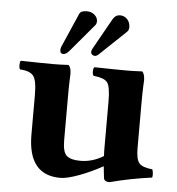

<svg xmlns="http://www.w3.org/2000/svg" viewBox="-49 -699 697 756"><g transform="rotate(5 299.0 -321.5)"><path d="M436 -604.5Q436 -596.7 433.1 -591.8Q430.2 -586.9 422.9 -580.6L325.2 -487.8Q317.4 -480.5 310.1 -480.5Q304.2 -480.5 299.6 -484.6Q294.9 -488.8 294.9 -495.1Q294.9 -501 299.3 -508.8L367.2 -629.9Q377.4 -647.9 395 -648.4Q407.2 -648.4 416.5 -642.6Q425.8 -636.7 430.9 -626.7Q436 -616.7 436 -604.5ZM307.1 -617.2Q307.1 -607.4 301.8 -601.1L210 -492.2Q197.3 -477.1 186 -477.1Q172.9 -477.1 173.3 -492.7Q173.3 -498.5 176.3 -505.9L234.9 -640.1Q240.7 -653.3 265.1 -652.8Q282.2 -652.8 294.7 -642.1Q307.1 -631.3 307.1 -617.2ZM509.8 -132.8Q509.8 -89.8 522.5 -74.5Q535.2 -59.1 575.2 -55.2Q581.1 -36.1 577.1 -22.9Q492.2 -11.7 411.1 9.8Q389.2 9.8 388.2 -6.8Q385.7 -25.9 383.3 -50.8Q337.9 -25.4 290.5 -7.8Q243.2 9.8 216.8 9.8Q88.9 9.8 88.9 -149.9V-306.2Q88.9 -365.2 74.5 -382.6Q60.1 -399.9 22 -401.9Q18.1 -405.8 18.1 -418.9Q18.1 -432.1 22 -436Q107.9 -434.1 153.8 -434.1Q174.8 -434.1 210.9 -436Q220.7 -426.3 221.2 -401.9Q221.2 -397.9 220.2 -377Q219.2 -356 219.2 -306.2V-139.2Q219.2 -91.3 236.1 -77.6Q252.9 -64 289.1 -64Q337.4 -64 380.9 -90.8Q380.4 -98.6 380.1 -106.2Q379.9 -113.8 379.9 -120.6V-306.2Q379.9 -366.2 366.9 -382.1Q354 -397.9 313 -401.9Q308.1 -405.8 308.1 -418.9Q308.1 -432.1 313 -436Q398.9 -434.1 444.8 -434.1Q463.9 -434.1 502 -436Q511.7 -426.3 512.2 -401.9Q512.2 -397.9 511 -377Q509.8 -356 509.8 -306.2Z"/></g></svg>

Font: Linux Libertine
Style: Bold
Weight: 700
Designer: Philipp H. Poll
Foundry: Philipp H. Poll
Version: Version 5.0.3